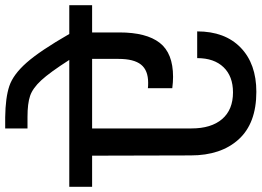

<svg xmlns="http://www.w3.org/2000/svg" viewBox="-178 -873 1008 740"><g transform="rotate(-90 326.0 -503.0)"><path d="M356 -437Q363 -436 377 -436Q425 -436 447 -463.5Q469 -491 469 -550V-652H201V-269Q201 -193 237 -151Q273 -109 340 -109Q402 -109 437 -145.5Q472 -182 472 -247H575Q575 -140 512.5 -79.5Q450 -19 342 -19Q221 -19 159 -87Q97 -155 97 -272L96 -652H-24V-740H465Q417 -815 386.5 -848Q356 -881 326.5 -891Q297 -901 246 -901H201V-987H244Q320 -986 364.5 -971Q409 -956 454.5 -904.5Q500 -853 565 -740H676V-652H571V-547Q571 -443 531 -391.5Q491 -340 400 -340Q380 -340 356 -343Z"/></g></svg>

Font: A Bank Premium Med
Style: Regular
Weight: 500
Designer: Ninad Kale (Devanagari), Jonny Pinhorn (Latin), Htun Naung (Myanmar)
Foundry: Indian Type Foundry
Version: 4.004